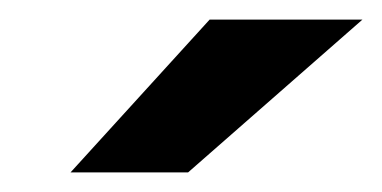

<svg xmlns="http://www.w3.org/2000/svg" viewBox="-20 -941 390 196"><path d="M52 -765 194 -921H350L172 -765Z"/></svg>

Font: Undotted
Style: Bold
Weight: 700
Designer: Delve Withrington, Dave Bailey, Thomas Jockin
Foundry: Delve Fonts LLC
Version: Version 4.000